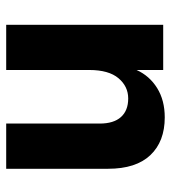

<svg xmlns="http://www.w3.org/2000/svg" viewBox="14 -566 552 620"><g transform="rotate(90 290.0 -256.0)"><path d="M525 0H379V-302Q379 -347 358 -370.5Q337 -394 298 -394Q259 -394 232.5 -362.5Q206 -331 206 -268V0H60V-507H206V-421Q225 -463 264.5 -487.5Q304 -512 359 -512Q437 -512 481 -465.5Q525 -419 525 -329Z"/></g></svg>

Font: Hind Jalandhar
Style: Bold
Weight: 700
Designer: Namrata Goyal
Foundry: Indian Type Foundry
Version: Version 0.702;PS 1.0;hotconv 1.0.81;makeotf.lib2.5.63406